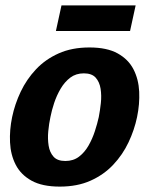

<svg xmlns="http://www.w3.org/2000/svg" viewBox="-20 -684 553 712"><path d="M25 -250Q35 -298 56.8 -344Q78.7 -390 113.5 -427Q148.3 -464 197.5 -486Q246.7 -508 311.7 -508Q376.7 -508 416.3 -486Q456 -464 475 -427Q494 -390 496.2 -344Q498.3 -298 488.3 -250Q478.3 -202 456.5 -156Q434.7 -110 399.8 -73Q365 -36 315.8 -14Q266.7 8 201.7 8Q136.7 8 97 -14Q57.3 -36 38.3 -73Q19.3 -110 17.2 -156Q15 -202 25 -250ZM167 -250Q161.7 -225.7 159 -197.5Q156.3 -169.3 160.3 -144Q164.3 -118.7 178.7 -102.8Q193 -87 222.3 -87Q251.7 -87 272.7 -102.8Q293.7 -118.7 308.2 -144Q322.7 -169.3 331.8 -197.5Q341 -225.7 346.3 -250Q351 -274.3 354 -302Q357 -329.7 353 -355Q349 -380.3 334.7 -396.2Q320.3 -412 291 -412Q261.7 -412 240.7 -396.2Q219.7 -380.3 204.8 -355Q190 -329.7 180.8 -302Q171.7 -274.3 167 -250ZM208 -664H483L462.3 -569H187.3Z"/></svg>

Font: Epunda Sans Light
Style: Italic
Weight: 300
Italic angle: -12.0243°
Designer: Simon Atzbach
Foundry: typofactur
Version: Version 2.204